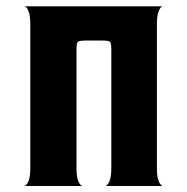

<svg xmlns="http://www.w3.org/2000/svg" viewBox="-20 -620 624 640"><path d="M524 0H330Q330 2 336 -2.5Q342 -7 346.5 -20.5Q351 -34 351 -60V-455Q351 -471 349 -476.5Q347 -482 340 -483.5Q333 -485 311 -485H276Q254 -485 246.5 -483.5Q239 -482 237 -476.5Q235 -471 235 -455V-60Q235 -34 239.5 -20.5Q244 -7 250 -2.5Q256 2 256 0H60Q60 2 66 -2.5Q72 -7 76.5 -20.5Q81 -34 81 -60V-539Q81 -565 76.5 -578.5Q72 -592 66.5 -596.5Q61 -601 61 -599H523Q523 -601 517.5 -596.5Q512 -592 507.5 -578.5Q503 -565 503 -538V-60Q503 -34 507.5 -20.5Q512 -7 518 -2.5Q524 2 524 0Z"/></svg>

Font: Red Rose Bold
Style: Regular
Weight: 700
Designer: jaikishan Patel
Version: Version 1.000